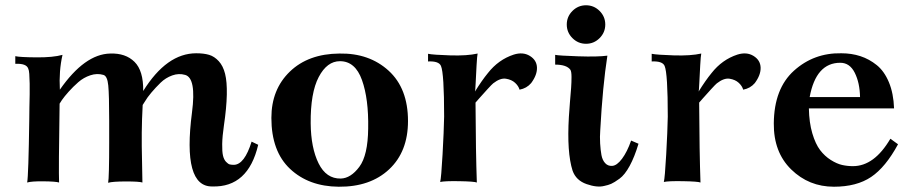

<svg xmlns="http://www.w3.org/2000/svg" viewBox="-20 -691 3449 728"><path d="M959 -142Q921 20 785 16Q671 18 708 -265Q725 -395 682 -407Q658 -414 633 -405Q608 -396 589 -377.5Q570 -359 554 -340Q538 -321 530 -307L521 -293Q518 -238 517.5 -188Q517 -138 518.5 -82Q520 -26 520 1Q508 -3 457.5 -3Q407 -3 390 2Q392 -7 393 -47.5Q394 -88 394 -150.5Q394 -213 394 -234Q394 -331 390.5 -367Q387 -403 372 -407Q348 -414 322.5 -405.5Q297 -397 277 -379.5Q257 -362 240.5 -343.5Q224 -325 215 -312L206 -298Q202 -44 204 1Q191 -3 145.5 -3.5Q100 -4 83 1Q88 -25 91 -239Q91 -252 91.5 -284Q92 -316 92.5 -333.5Q93 -351 92.5 -374Q92 -397 91 -411Q90 -425 87 -431Q80 -451 38 -449V-478Q55 -474 118 -473.5Q181 -473 217 -483Q203 -422 207 -351Q301 -486 398 -488Q456 -490 490 -456.5Q524 -423 523 -346Q612 -489 724 -489Q753 -489 773 -483Q793 -477 809.5 -459Q826 -441 833.5 -411Q841 -381 840 -332Q839 -283 829 -215Q823 -174 822.5 -145Q822 -116 825.5 -101Q829 -86 837 -77.5Q845 -69 851.5 -67.5Q858 -66 867 -66Q907 -67 934 -154Z M1527 -232Q1527 -116 1455.5 -49Q1384 18 1264 17Q1151 16 1080 -50.5Q1009 -117 1009 -244Q1009 -352 1079 -419.5Q1149 -487 1267 -488Q1380 -490 1453.5 -423Q1527 -356 1527 -232ZM1376 -204Q1378 -316 1352.5 -387.5Q1327 -459 1269 -459Q1220 -459 1188.5 -399Q1157 -339 1158 -223Q1159 -130 1188 -71.5Q1217 -13 1272 -14Q1310 -15 1342.5 -58.5Q1375 -102 1376 -204Z M1994 -376Q1977 -356 1950 -351Q1946 -365 1933 -377Q1920 -389 1898.5 -392.5Q1877 -396 1850 -375Q1845 -371 1828.5 -353Q1812 -335 1797 -318L1783 -302Q1784 -110 1788 1Q1778 -3 1722 -4Q1666 -5 1649 -1Q1653 -16 1658 -105Q1663 -194 1664 -249Q1664 -413 1652 -441Q1644 -460 1603 -458V-487Q1623 -483 1687 -481Q1751 -479 1791 -488Q1789 -480 1787 -443.5Q1785 -407 1783.5 -375.5Q1782 -344 1781 -344Q1807 -386 1830 -414Q1870 -465 1928 -484Q1963 -495 1989 -479Q2015 -463 2016 -435Q2017 -407 1994 -376Z M2253.5 -649.5Q2275 -628 2275 -598Q2275 -568 2253.5 -546.5Q2232 -525 2202 -525Q2172 -525 2150.5 -546.5Q2129 -568 2129 -598Q2129 -628 2150.5 -649.5Q2172 -671 2202 -671Q2232 -671 2253.5 -649.5ZM2401 -146Q2386 -96 2367.5 -62Q2349 -28 2329 -13.5Q2309 1 2297.5 6Q2286 11 2271 14Q2244 21 2204 7Q2164 -7 2151 -44Q2129 -113 2137 -248Q2138 -269 2141 -303Q2144 -337 2145.5 -358Q2147 -379 2147 -399Q2147 -419 2143 -426Q2129 -446 2085 -446V-483Q2098 -480 2172.5 -477.5Q2247 -475 2283 -480Q2265 -364 2256 -198Q2254 -172 2255.5 -147Q2257 -122 2260.5 -103Q2264 -84 2274.5 -72.5Q2285 -61 2301 -62Q2319 -63 2338.5 -89Q2358 -115 2373 -158Z M2842 -376Q2825 -356 2798 -351Q2794 -365 2781 -377Q2768 -389 2746.5 -392.5Q2725 -396 2698 -375Q2693 -371 2676.5 -353Q2660 -335 2645 -318L2631 -302Q2632 -110 2636 1Q2626 -3 2570 -4Q2514 -5 2497 -1Q2501 -16 2506 -105Q2511 -194 2512 -249Q2512 -413 2500 -441Q2492 -460 2451 -458V-487Q2471 -483 2535 -481Q2599 -479 2639 -488Q2637 -480 2635 -443.5Q2633 -407 2631.5 -375.5Q2630 -344 2629 -344Q2655 -386 2678 -414Q2718 -465 2776 -484Q2811 -495 2837 -479Q2863 -463 2864 -435Q2865 -407 2842 -376Z M3385 -144Q3338 -57 3283 -20Q3228 17 3142 17Q3047 17 2980 -48.5Q2913 -114 2914 -223Q2915 -355 2990.5 -423Q3066 -491 3170 -489Q3209 -489 3242.5 -478Q3276 -467 3304.5 -444Q3333 -421 3350.5 -379Q3368 -337 3370 -280H3047Q3048 -226 3060 -185.5Q3072 -145 3089.5 -122Q3107 -99 3130 -84.5Q3153 -70 3173 -65.5Q3193 -61 3214 -61Q3295 -61 3356 -165ZM3241 -323Q3240 -377 3221 -415Q3202 -453 3166 -453Q3074 -453 3050 -323Z"/></svg>

Font: GFS Artemisia
Style: Bold
Weight: 700
Designer: Designed by Takis Katsoulidis.
Foundry: Designed by Takis Katsoulidis.
Version: Version 1.0